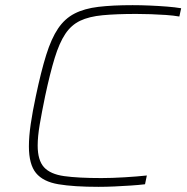

<svg xmlns="http://www.w3.org/2000/svg" viewBox="-20 -716 723 744"><path d="M362 8Q266 8 206.5 -2Q147 -12 119.5 -45.5Q92 -79 92 -149Q92 -187 99 -235Q106 -283 119 -344Q139 -439 159 -503Q179 -567 205 -605.5Q231 -644 269 -663.5Q307 -683 361.5 -689.5Q416 -696 494 -696Q526 -696 560.5 -694.5Q595 -693 627 -690.5Q659 -688 682 -684L675 -652Q652 -656 623 -658Q594 -660 564.5 -661Q535 -662 508 -662Q431 -662 378 -657Q325 -652 290.5 -635.5Q256 -619 233 -584.5Q210 -550 192 -491.5Q174 -433 155 -344Q142 -281 134 -234Q126 -187 126 -152Q126 -95 150.5 -68Q175 -41 229 -33.5Q283 -26 373 -26Q414 -26 463 -29Q512 -32 549 -36L542 -2Q517 1 486.5 3Q456 5 424 6.5Q392 8 362 8Z"/></svg>

Font: Saira Expanded Thin
Style: Italic
Weight: 250
Width: 7
Italic angle: -12°
Designer: Hector Gatti with collaboration of the Omnibus-Type team
Foundry: Omnibus-Type
Version: Version 1.101